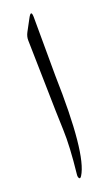

<svg xmlns="http://www.w3.org/2000/svg" viewBox="-111 -737 440 778"><g transform="rotate(-15 109.0 -348.0)"><path d="M92.8 -677.7Q107.4 -712.9 111.3 -679.7Q111.3 -679.7 134.3 -426.8Q172.9 -89.8 129.9 -6.8Q124 4.4 119.4 -1.2Q114.7 -6.8 115.2 -17.6Q117.7 -135.7 108.6 -206.5Q99.6 -277.3 86.9 -397L65.4 -592.8Q63.5 -609.4 70.8 -626.5Z"/></g></svg>

Font: Amiri Quran
Style: Regular
Weight: 400
Designer: Khaled Hosny
Version: Version 000.105